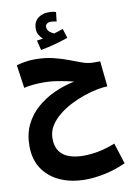

<svg xmlns="http://www.w3.org/2000/svg" viewBox="-128 -953 989 1424"><g transform="rotate(-10 366.5 -241.0)"><path d="M398 394Q291 394 208 357Q125 320 77.5 249.5Q30 179 30 77Q30 -12 63 -81Q96 -150 153.5 -201Q211 -252 284.5 -286Q358 -320 440 -337Q394 -348 333.5 -359Q273 -370 209 -370Q169 -370 131.5 -366Q94 -362 67 -355L42 -530Q72 -538 107 -544Q142 -550 179 -550Q256 -550 317.5 -535Q379 -520 429.5 -500.5Q480 -481 522.5 -466Q565 -451 604 -451H656L676 -259Q645 -259 598.5 -250Q552 -241 499 -223Q446 -205 394.5 -178.5Q343 -152 301 -117.5Q259 -83 233.5 -41Q208 1 208 51Q208 112 234.5 148.5Q261 185 307.5 201Q354 217 413 217Q531 217 653 168L703 325Q621 362 542 378Q463 394 398 394ZM239 -610 221 -684Q249 -688 267 -691Q250 -705 238.5 -725.5Q227 -746 227 -770Q227 -809 244 -832Q261 -855 287 -865.5Q313 -876 341 -876Q358 -876 372 -874Q386 -872 397 -868L389 -798Q379 -800 368.5 -802Q358 -804 346 -804Q327 -804 316 -795Q305 -786 305 -772Q305 -749 322 -734.5Q339 -720 356 -714Q392 -724 424 -736L446 -665Q406 -651 350.5 -635.5Q295 -620 239 -610Z"/></g></svg>

Font: Noto Sans Arabic Blk
Style: Regular
Weight: 900
Designer: Monotype Design Team, Nadine Chahine, Nizar Qandah and Khaled Hosny
Foundry: Monotype Imaging Inc.
Version: Version 2.012; ttfautohint (v1.8.4.7-5d5b)